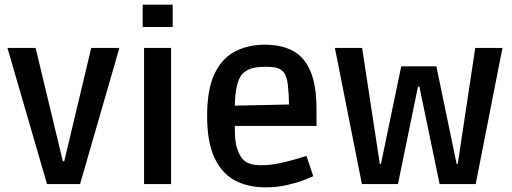

<svg xmlns="http://www.w3.org/2000/svg" viewBox="-20 -791 2199 825"><path d="M182 0 12 -585H133L250 -98H256L372 -585H493L324 0Z M593 -675V-771H722V-675ZM599 0V-585H715V0Z M1120 14Q1045 14 989 -16Q933 -46 901.5 -113Q870 -180 870 -293Q870 -410 903 -476.5Q936 -543 992 -571Q1048 -599 1118 -599Q1189 -599 1238.5 -572.5Q1288 -546 1314 -485Q1340 -424 1340 -322V-250H989Q988 -180 1000.5 -147.5Q1013 -115 1027 -103Q1039 -92 1057 -86.5Q1075 -81 1102 -81Q1140 -81 1180 -89.5Q1220 -98 1252 -107.5Q1284 -117 1297 -121L1326 -34Q1316 -29 1286.5 -17.5Q1257 -6 1214 4Q1171 14 1120 14ZM1019 -471Q991 -436 989 -337L1222 -342Q1221 -391 1217 -425.5Q1213 -460 1201 -478Q1194 -488 1178.5 -496Q1163 -504 1121 -504Q1076 -504 1053.5 -494.5Q1031 -485 1019 -471Z M1535 0 1419 -585H1536L1612 -87H1617L1704 -506H1855L1942 -87H1947L2022 -585H2139L2024 0H1869L1782 -419H1776L1690 0Z"/></svg>

Font: Ruda
Style: Bold
Weight: 700
Designer: Mariela Monsalve and Angelina Sanchez
Foundry: Mariela Monsalve and Angelina Sanchez
Version: Version 2.000